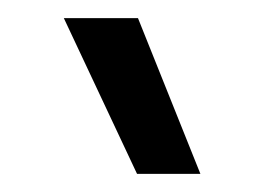

<svg xmlns="http://www.w3.org/2000/svg" viewBox="-20 -761 289 210"><path d="M129.9 -570.8 49.8 -741.2H130.9L199.2 -570.8Z"/></svg>

Font: Prompt Light
Style: Regular
Weight: 300
Designer: Katatrad Team
Foundry: CadsonDemak
Version: Version 1.000;PS 001.000;hotconv 1.0.88;makeotf.lib2.5.64775